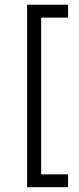

<svg xmlns="http://www.w3.org/2000/svg" viewBox="-20 -739 336 816"><path d="M95.2 56.7V-719H269.2V-664.2H154.9V2H269.2V56.7Z"/></svg>

Font: Roundo Variable
Style: Regular
Weight: 200
Designer: Shiva Nallaperumal
Foundry: Indian Type Foundry
Version: Version 2.000